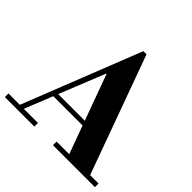

<svg xmlns="http://www.w3.org/2000/svg" viewBox="-204 -943 1123 1123"><g transform="rotate(45 357.5 -381.5)"><path d="M493 -15 310 -516H306L300 -553L368 -763H394L666 -15ZM-15 0V-30H229V0ZM164 -204V-233H508V-204ZM383 0V-30H730V0ZM73 -15 368 -763H394L342 -604L106 -15Z"/></g></svg>

Font: Libre Bodoni
Style: Regular
Weight: 400
Designer: Pablo Impallari, Rodrigo Fuenzalida
Foundry: Impallari Type
Version: Version 2.005;gftools[0.9.23]